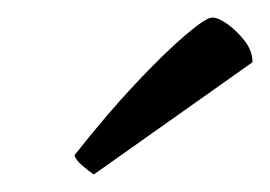

<svg xmlns="http://www.w3.org/2000/svg" viewBox="-20 -763 308 219"><path d="M87 -564Q81 -568 73.5 -574.5Q66 -581 65 -586Q102 -633 135 -668Q168 -703 191.5 -723Q215 -743 222 -743Q229 -743 239.5 -735.5Q250 -728 259 -716.5Q268 -705 268 -692Z"/></svg>

Font: Texturina Medium 12pt ExtraLight
Style: Italic
Weight: 250
Italic angle: -11°
Version: Version 1.002